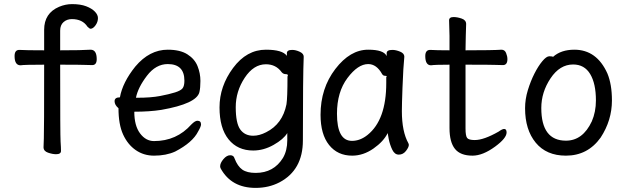

<svg xmlns="http://www.w3.org/2000/svg" viewBox="-20 -734 3040 935"><path d="M253 17Q236 17 214 9.5Q192 2 192 -17Q192 -29 193.5 -60Q195 -91 195 -419Q97 -419 80 -416Q51 -416 51 -461Q51 -491 74 -491Q105 -489 195 -489V-589Q195 -670 268 -701Q299 -714 331 -714Q372 -714 399.5 -703.5Q427 -693 442 -677.5Q457 -662 457 -646Q457 -627 445 -610.5Q433 -594 421 -594Q416 -594 406 -604Q382 -641 330 -641Q306 -641 289.5 -626.5Q273 -612 273 -585V-489Q382 -489 421 -492Q451 -492 451 -446Q451 -417 429 -417Q408 -417 390 -418Q372 -419 273 -419Q273 -74 275 -45Q277 -16 277 1Q277 17 253 17Z M730 24Q680 24 641 -3Q602 -30 579.5 -79Q557 -128 557 -207Q538 -223 538 -241Q538 -260 564 -260Q577 -333 639 -410Q708 -492 797 -492Q857 -492 892.5 -469.5Q928 -447 942 -412Q956 -377 956 -340Q956 -306 951 -285Q937 -229 766 -199Q709 -190 634 -190Q634 -122 662 -84.5Q690 -47 730 -47Q840 -47 912 -128Q930 -146 941 -146Q959 -146 959 -128Q959 -118 945 -94Q918 -40 833 4Q789 24 730 24ZM642 -258H650Q715 -258 759.5 -266.5Q804 -275 832.5 -284Q861 -293 869.5 -304.5Q878 -316 878 -341Q878 -422 797 -422Q739 -422 695.5 -365Q652 -308 642 -258Z M1225 181Q1107 181 1055 87Q1052 81 1052 76Q1052 60 1068 41Q1084 22 1101 22Q1118 22 1122 37Q1137 76 1160 92Q1183 108 1225 108Q1313 108 1358 35Q1379 -1 1379 -51V-86Q1361 -56 1312.5 -28.5Q1264 -1 1213 -1Q1137 -1 1093 -55.5Q1049 -110 1049 -211Q1049 -314 1115 -403Q1181 -492 1275 -492Q1356 -492 1377 -462V-475Q1377 -491 1403 -491Q1420 -491 1439.5 -482Q1459 -473 1459 -458Q1455 -364 1455 -50Q1455 94 1341 154Q1289 181 1225 181ZM1213 -73Q1243 -73 1276 -90Q1356 -130 1375 -226Q1380 -257 1380 -361Q1382 -365 1382 -367Q1382 -373 1371 -373Q1360 -373 1352 -382Q1324 -421 1275 -421Q1215 -421 1171.5 -355Q1128 -289 1128 -212Q1128 -134 1150 -103.5Q1172 -73 1213 -73Z M1695 24Q1624 24 1582.5 -28Q1541 -80 1541 -175Q1541 -304 1613 -398Q1685 -492 1773 -492Q1849 -492 1863 -461V-475Q1863 -491 1891 -491Q1908 -491 1928.5 -482.5Q1949 -474 1949 -458Q1944 -411 1940 -306Q1937 -225 1937 -193Q1937 -93 1969 -36L1971 -29Q1971 -17 1957 1Q1943 19 1922 19Q1902 19 1890.5 -4.5Q1879 -28 1873 -57L1868 -86Q1848 -45 1798.5 -10.5Q1749 24 1695 24ZM1694 -48Q1734 -48 1770 -77Q1861 -150 1861 -330V-358Q1863 -360 1863 -362Q1863 -365 1854.5 -365Q1846 -365 1841 -373Q1814 -422 1773 -422Q1723 -422 1672 -354Q1621 -286 1621 -180Q1621 -48 1694 -48Z M2281 24Q2222 24 2195.5 -9Q2169 -42 2169 -110V-419Q2097 -419 2079 -416Q2051 -416 2051 -461Q2051 -491 2075 -491Q2105 -489 2169 -489V-559Q2167 -615 2167 -635Q2167 -651 2189 -651Q2207 -651 2228.5 -643.5Q2250 -636 2250 -617Q2248 -563 2247 -489Q2383 -489 2422 -492Q2438 -492 2444.5 -476Q2451 -460 2451 -446Q2451 -417 2429 -417Q2409 -417 2390 -418Q2371 -419 2247 -419V-108Q2247 -72 2255 -62Q2263 -52 2292 -52Q2336 -52 2408 -93Q2426 -106 2435 -106Q2447 -106 2447 -89Q2447 -61 2391 -20Q2331 24 2281 24Z M2736 24Q2641 24 2589 -39Q2537 -102 2537 -207Q2537 -251 2550.5 -295Q2564 -339 2582.5 -375.5Q2601 -412 2621 -436Q2641 -460 2655 -460Q2671 -460 2673 -457Q2712 -492 2777 -492Q2886 -492 2938 -376Q2960 -323 2960 -245Q2960 -148 2905 -64Q2842 24 2736 24ZM2736 -49Q2818 -49 2862 -143Q2882 -189 2882 -245Q2882 -327 2854 -373.5Q2826 -420 2771 -420Q2706 -420 2661 -352.5Q2616 -285 2616 -208Q2616 -49 2736 -49Z"/></svg>

Font: LXGW WenKai Mono Medium
Style: Regular
Weight: 500
Monospace: yes
Designer: LXGW / Fontworks Inc.
Foundry: LXGW / Fontworks Inc.
Version: Version 1.520; June 14, 2025